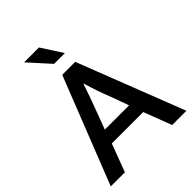

<svg xmlns="http://www.w3.org/2000/svg" viewBox="-233 -948 1068 1068"><g transform="rotate(-45 300.5 -414.5)"><path d="M150 -829H267L347 -705H262ZM203 -247H394L357 -349Q340 -391 327.5 -427.5Q315 -464 301 -511H299Q284 -467 271 -429.5Q258 -392 241 -348ZM251 -630H353L598 0H486L423 -165H176L114 0H3Z"/></g></svg>

Font: Mukta Mahee Medium
Style: Regular
Weight: 500
Designer: Shuchita Grover, Noopur Datye, Girish Dalvi, Yashodeep Gholap
Foundry: Ek Type
Version: Version 2.538;PS 1.000;hotconv 16.6.51;makeotf.lib2.5.65220;